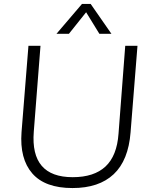

<svg xmlns="http://www.w3.org/2000/svg" viewBox="-20 -944 766 972"><path d="M347 8Q208 8 143.5 -66Q79 -140 89 -275L124 -712H185L151 -277Q133 -47 348 -47Q456 -47 514 -101Q572 -155 580 -267L614 -712H676L641 -274Q630 -132 555.5 -62Q481 8 347 8ZM329 -773H266L395 -924H439L544 -773H483L416 -882Z"/></svg>

Font: Muli Light
Style: Italic
Weight: 300
Italic angle: -4.541°
Designer: Vernon Adams
Foundry: Vernon Adams
Version: Version 2.100; ttfautohint (v1.8.1.43-b0c9)